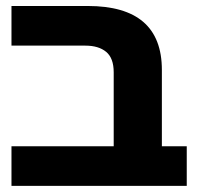

<svg xmlns="http://www.w3.org/2000/svg" viewBox="-20 -609 644 629"><path d="M591.8 0H17.6V-129.9H352.5V-372.1Q352.5 -418.5 327.9 -439Q303.2 -459.5 259.8 -459.5H17.6V-589.4H267.6Q510.3 -589.4 510.3 -379.9V-129.9H591.8Z"/></svg>

Font: Lunasima
Style: Bold
Weight: 700
Designer: The DocRepair Project, Monotype Design Team
Foundry: Google
Version: Version 2.009